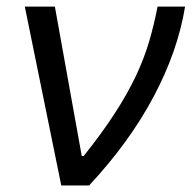

<svg xmlns="http://www.w3.org/2000/svg" viewBox="-20 -566 585 586"><path d="M167 0 55.7 -545.9H147.5L229.5 -89.8H235.4Q293 -162.1 331.5 -221.9Q370.1 -281.7 395 -334.7Q419.9 -387.7 435.1 -439Q450.2 -490.2 460.9 -545.9H544.9Q522.5 -409.2 448.5 -270.3Q374.5 -131.3 252 0Z"/></svg>

Font: Inter Tight
Style: Italic
Weight: 400
Italic angle: -9.39999°
Designer: Rasmus Andersson
Foundry: rsms
Version: Version 3.002